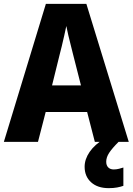

<svg xmlns="http://www.w3.org/2000/svg" viewBox="-20 -736 688 996"><path d="M472 0 432 -155H217L177 0H0L218 -716H428L648 0ZM360 -450Q355 -471 348 -498Q341 -525 334.5 -552.5Q328 -580 324 -601Q320 -581 313.5 -552.5Q307 -524 300.5 -496.5Q294 -469 289 -451L250 -293H400ZM531 103Q531 122 541.5 132.5Q552 143 570 143Q584 143 597.5 139.5Q611 136 620 133V228Q606 233 587.5 236.5Q569 240 544 240Q486 240 452.5 209.5Q419 179 419 129Q419 90 445 52Q471 14 523 -18L595 0Q562 33 546.5 56.5Q531 80 531 103Z"/></svg>

Font: Noto Sans Telugu SemiCondensed ExtraBold
Style: Regular
Weight: 800
Width: 4
Designer: Jelle Bosma - Monotype Design Team
Foundry: Monotype Imaging Inc.
Version: Version 2.005; ttfautohint (v1.8.4.7-5d5b)